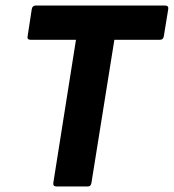

<svg xmlns="http://www.w3.org/2000/svg" viewBox="-20 -675 629 695"><path d="M185 0Q171 0 173 -13L255 -531H91Q77 -531 80 -544L95 -642Q97 -655 110 -655H577Q591 -655 589 -642L573 -544Q571 -531 559 -531H394L311 -13Q309 0 298 0Z"/></svg>

Font: Sofia Sans ExtraBold
Style: Italic
Weight: 800
Italic angle: -9°
Designer: Botio Nikoltchev, Ani Petrova
Foundry: lettersoup
Version: Version 4.100; ttfautohint (v1.8.4.7-5d5b)